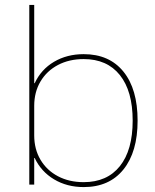

<svg xmlns="http://www.w3.org/2000/svg" viewBox="-20 -750 629 780"><path d="M320 10Q252 10 199.5 -21.5Q147 -53 121 -108H119V0H99V-730H119V-412H121Q147 -468 199.5 -499Q252 -530 320 -530Q424 -530 481.5 -459Q539 -388 539 -260Q539 -133 481.5 -61.5Q424 10 320 10ZM320 -10Q415 -10 467 -75Q519 -140 519 -260Q519 -380 467 -445Q415 -510 320 -510Q261 -510 215.5 -486Q170 -462 144.5 -419Q119 -376 119 -320V-200Q119 -144 144.5 -101Q170 -58 215.5 -34Q261 -10 320 -10Z"/></svg>

Font: M PLUS 2 Thin Thin
Style: Regular
Weight: 250
Version: Version 1.001